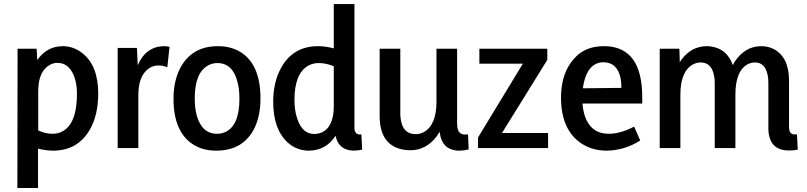

<svg xmlns="http://www.w3.org/2000/svg" viewBox="-20 -728 3969 944"><path d="M239.3 -70.3Q202.1 -70.3 168 -86.9V-280.3Q168 -376 223.6 -408.2Q241.2 -418.9 262.7 -418.9Q316.4 -418.9 342.8 -357.4Q358.4 -319.3 358.4 -267.6Q358.4 -116.2 283.2 -80.1Q262.7 -70.3 239.3 -70.3ZM167 196.3V2.9Q208 12.7 241.2 12.7Q363.3 12.7 422.9 -92.8Q462.9 -164.1 462.9 -268.6Q462.9 -405.3 384.8 -466.8Q341.8 -501 287.1 -501Q210 -500 163.1 -432.6L160.2 -488.3H66.4L65.4 196.3Z M660.2 0V-260.7Q660.2 -358.4 714.8 -393.6Q735.4 -406.2 759.8 -406.2Q780.3 -406.2 802.7 -397.5L813.5 -498Q799.8 -501 787.1 -501Q697.3 -500 657.2 -407.2L653.3 -492.2H558.6V0Z M1046.9 -70.3Q972.7 -70.3 947.3 -160.2Q937.5 -197.3 937.5 -244.1Q937.5 -370.1 1002.9 -406.2Q1024.4 -418 1048.8 -418Q1125 -418 1148.4 -322.3Q1157.2 -287.1 1157.2 -242.2Q1157.2 -112.3 1088.9 -79.1Q1069.3 -70.3 1046.9 -70.3ZM1050.8 -501Q924.8 -501 867.2 -395.5Q833 -331.1 833 -242.2Q833 -80.1 929.7 -17.6Q977.5 12.7 1043 12.7Q1177.7 12.7 1232.4 -100.6Q1260.7 -161.1 1260.7 -244.1Q1260.7 -413.1 1160.2 -473.6Q1113.3 -501 1050.8 -501Z M1524.4 -69.3Q1466.8 -69.3 1441.4 -144.5Q1427.7 -184.6 1427.7 -236.3Q1427.7 -365.2 1494.1 -404.3Q1517.6 -418 1546.9 -418Q1583 -418 1621.1 -402.3V-205.1Q1621.1 -103.5 1560.5 -76.2Q1543 -69.3 1524.4 -69.3ZM1621.1 -708V-490.2Q1579.1 -501 1543.9 -501Q1417 -501 1358.4 -387.7Q1323.2 -319.3 1323.2 -227.5Q1323.2 -91.8 1395.5 -26.4Q1439.5 12.7 1499 12.7Q1583 11.7 1629.9 -60.5Q1649.4 30.3 1760.7 7.8L1756.8 -67.4Q1726.6 -62.5 1722.7 -93.8Q1722.7 -99.6 1722.7 -104.5V-708Z M2238.3 12.7Q2259.8 12.7 2284.2 6.8L2281.2 -67.4Q2274.4 -66.4 2266.6 -66.4Q2233.4 -66.4 2228.5 -103.5Q2227.5 -111.3 2227.5 -121.1V-488.3H2126V-228.5Q2126 -115.2 2066.4 -80.1Q2046.9 -68.4 2024.4 -68.4Q1960 -68.4 1950.2 -142.6Q1948.2 -154.3 1948.2 -167V-488.3H1846.7V-156.2Q1846.7 -27.3 1942.4 2.9Q1968.8 10.7 1998 10.7Q2075.2 10.7 2127 -57.6Q2134.8 -69.3 2141.6 -80.1Q2151.4 11.7 2238.3 12.7Z M2448.2 -74.2 2670.9 -433.6V-488.3H2336.9V-415H2550.8L2330.1 -51.8V0H2674.8V-74.2Z M3127.9 -37.1 3097.7 -105.5Q3031.2 -70.3 2972.7 -70.3Q2885.7 -70.3 2855.5 -157.2Q2846.7 -185.5 2843.8 -218.8H3137.7V-250Q3137.7 -493.2 2960 -501Q2953.1 -501 2947.3 -501Q2840.8 -501 2783.2 -415Q2738.3 -348.6 2738.3 -248Q2738.3 -91.8 2835.9 -24.4Q2890.6 12.7 2962.9 12.7Q3049.8 11.7 3127.9 -37.1ZM2946.3 -421.9Q3014.6 -421.9 3031.2 -343.8Q3035.2 -321.3 3035.2 -295.9L2845.7 -293.9Q2860.4 -403.3 2926.8 -419.9Q2936.5 -421.9 2946.3 -421.9Z M3859.4 -332Q3859.4 -444.3 3787.1 -485.4Q3757.8 -501 3722.7 -501Q3644.5 -501 3593.8 -426.8Q3587.9 -417 3583 -408.2Q3554.7 -487.3 3478.5 -499Q3466.8 -501 3455.1 -501Q3380.9 -501 3331.1 -435.5Q3326.2 -428.7 3322.3 -421.9L3320.3 -488.3H3223.6V0H3325.2V-261.7Q3325.2 -377 3386.7 -411.1Q3405.3 -420.9 3424.8 -420.9Q3477.5 -420.9 3490.2 -358.4Q3494.1 -341.8 3494.1 -322.3V0H3595.7V-261.7Q3595.7 -381.8 3658.2 -413.1Q3674.8 -420.9 3692.4 -420.9Q3741.2 -420.9 3753.9 -360.4Q3757.8 -342.8 3757.8 -322.3V-99.6Q3757.8 14.6 3864.3 11.7Q3882.8 11.7 3902.3 7.8L3898.4 -67.4Q3864.3 -62.5 3860.4 -91.8Q3859.4 -98.6 3859.4 -106.4Z"/></svg>

Font: Yaldevi Colombo SemiBold
Style: Regular
Weight: 600
Designer: Sol Matas, Denzil Rajitha, Kosala Senevirathne and Pathum Egodawatta
Foundry: Mooniak
Version: Version 1.020 ; ttfautohint (v1.6)